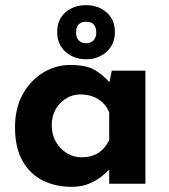

<svg xmlns="http://www.w3.org/2000/svg" viewBox="-20 -710 654 742"><path d="M256 12Q195 12 145.5 -12.5Q96 -37 67 -88Q38 -139 38 -218Q38 -292 68 -346Q98 -400 147 -429.5Q196 -459 251 -459Q315 -459 348 -438.5Q381 -418 403 -392L412 -437H542V0H402V-54Q392 -44 372.5 -28Q353 -12 324 0Q295 12 256 12ZM296 -102Q369 -102 402 -168V-275Q390 -307 360.5 -326Q331 -345 291 -345Q246 -345 213 -311.5Q180 -278 180 -225Q180 -190 196 -162Q212 -134 238.5 -118Q265 -102 296 -102ZM201 -586Q201 -634 232.5 -662Q264 -690 313 -690Q360 -690 392 -662Q424 -634 424 -586Q424 -539 392 -510Q360 -481 313 -481Q265 -481 233 -510Q201 -539 201 -586ZM274 -584Q274 -565 284.5 -554Q295 -543 313 -543Q331 -543 341.5 -554Q352 -565 352 -584Q352 -626 313 -626Q274 -626 274 -584Z"/></svg>

Font: Reem Kufi Ink
Style: Bold
Weight: 700
Designer: Khaled Hosny
Version: Version 1.002